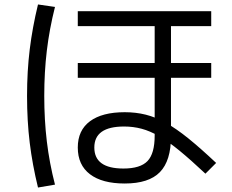

<svg xmlns="http://www.w3.org/2000/svg" viewBox="-20 -789 1040 859"><path d="M538 32Q437 32 382.5 -9.5Q328 -51 328 -129Q328 -206 382.5 -246.5Q437 -287 538 -287Q588 -287 632 -276Q676 -265 722 -239.5Q768 -214 822.5 -170Q877 -126 947 -60L899 -12Q833 -74 783 -115Q733 -156 692 -179.5Q651 -203 613.5 -213Q576 -223 535 -223Q402 -223 402 -129Q402 -35 532 -35Q608 -35 640 -68.5Q672 -102 672 -182V-672H328V-739H925V-672H745V-179Q745 -70 695.5 -19Q646 32 538 32ZM328 -441V-507H925V-441ZM150 50Q125 -52 113 -150Q101 -248 101 -360Q101 -470 113 -568Q125 -666 150 -769L226 -758Q201 -659 189.5 -562.5Q178 -466 178 -360Q178 -253 189.5 -156.5Q201 -60 226 37Z"/></svg>

Font: M PLUS 1 Thin
Style: Regular
Weight: 400
Version: Version 1.001